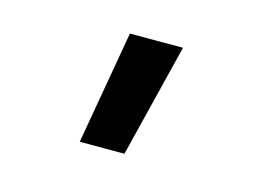

<svg xmlns="http://www.w3.org/2000/svg" viewBox="-54 -243 708 500"><g transform="rotate(15 300.0 7.0)"><path d="M189.5 160 242.8 -146H385.9L310 160Z"/></g></svg>

Font: Atlassian Mono
Style: Regular
Weight: 400
Monospace: yes
Designer: Philipp Nurullin, Konstantin Bulenkov
Foundry: Modifications by Atlassian Pty Ltd, manufactured by JetBrains
Version: Version 2.304